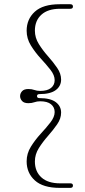

<svg xmlns="http://www.w3.org/2000/svg" viewBox="-20 -760 404 908"><path d="M155 -305.5Q155 -296 167 -296Q218.5 -296 243.8 -277Q269 -258 269 -227.5Q269 -199 250.2 -172Q231.5 -145 207 -117.2Q182.5 -89.5 163.8 -59.8Q145 -30 145 3.5Q145 51 175.8 79Q206.5 107 264 107H312.5Q325 107 325 117.5Q325 128.5 312.5 128.5H262.5Q183.5 128.5 144.8 93.2Q106 58 106 3Q106 -34 126 -66.2Q146 -98.5 172.2 -127Q198.5 -155.5 218.5 -181.2Q238.5 -207 238.5 -230Q238.5 -253 221.2 -267Q204 -281 170 -281Q154.5 -281 142.5 -276.5Q130.5 -272 114 -272Q93.5 -272 84.2 -282.5Q75 -293 75 -305.5Q75 -318 84.2 -328.5Q93.5 -339 114 -339Q130.5 -339 142.5 -334.5Q154.5 -330 170 -330Q204 -330 221.2 -344Q238.5 -358 238.5 -381Q238.5 -404.5 218.5 -430Q198.5 -455.5 172.2 -484Q146 -512.5 126 -545Q106 -577.5 106 -614.5Q106 -669.5 144.8 -704.8Q183.5 -740 262.5 -740H312.5Q325 -740 325 -729Q325 -718.5 312.5 -718.5H264Q206.5 -718.5 175.8 -690.5Q145 -662.5 145 -615Q145 -581.5 163.8 -551.5Q182.5 -521.5 207 -494Q231.5 -466.5 250.2 -439.2Q269 -412 269 -383.5Q269 -353 243.8 -334Q218.5 -315 167 -315Q155 -315 155 -305.5Z"/></svg>

Font: Fraunces 9pt S000 Thin
Style: Regular
Weight: 100
Version: Version 1.000; ttfautohint (v1.8.3)